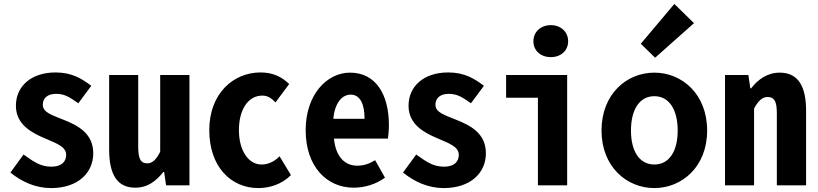

<svg xmlns="http://www.w3.org/2000/svg" viewBox="-20 -944 4166 978"><path d="M240 14C379 14 455 -65 455 -163C455 -267 373 -306 306 -333C246 -358 198 -370 198 -411C198 -443 221 -466 266 -466C311 -466 337 -447 379 -418L445 -507C397 -543 347 -575 263 -575C139 -575 61 -505 61 -405C61 -310 141 -268 207 -240C266 -214 317 -198 317 -155C317 -121 294 -95 242 -95C187 -95 153 -119 100 -157L33 -65C91 -18 161 14 240 14Z M669 12C734 12 777 -24 812 -68H816L826 0H945V-562H796V-171C777 -133 757 -112 731 -112C693 -112 684 -140 684 -200V-562H536V-182C536 -58 575 12 669 12Z M1296 14C1353 14 1415 -5 1462 -52L1404 -148C1379 -122 1347 -106 1312 -106C1247 -106 1197 -175 1197 -281C1197 -386 1244 -457 1316 -457C1342 -457 1361 -446 1383 -422L1453 -516C1416 -552 1371 -575 1307 -575C1169 -575 1046 -468 1046 -281C1046 -95 1156 14 1296 14Z M1781 12C1839 12 1896 -6 1941 -39L1891 -128C1861 -110 1834 -100 1800 -100C1735 -100 1690 -147 1681 -238H1956C1958 -252 1961 -280 1961 -307C1961 -463 1894 -574 1763 -574C1646 -574 1537 -463 1537 -281C1537 -95 1645 12 1781 12ZM1678 -339C1685 -420 1723 -462 1766 -462C1814 -462 1837 -415 1837 -339Z M2240 14C2379 14 2455 -65 2455 -163C2455 -267 2373 -306 2306 -333C2246 -358 2198 -370 2198 -411C2198 -443 2221 -466 2266 -466C2311 -466 2337 -447 2379 -418L2445 -507C2397 -543 2347 -575 2263 -575C2139 -575 2061 -505 2061 -405C2061 -310 2141 -268 2207 -240C2266 -214 2317 -198 2317 -155C2317 -121 2294 -95 2242 -95C2187 -95 2153 -119 2100 -157L2033 -65C2091 -18 2161 14 2240 14Z M2720 0H2869V-562H2558V-446H2720ZM2786 -653C2837 -653 2874 -686 2874 -734C2874 -781 2837 -816 2786 -816C2734 -816 2697 -781 2697 -734C2697 -686 2734 -653 2786 -653Z M3313 14C3453 14 3582 -94 3582 -279C3582 -466 3453 -574 3313 -574C3173 -574 3044 -466 3044 -279C3044 -94 3173 14 3313 14ZM3313 -106C3237 -106 3194 -174 3194 -279C3194 -385 3237 -454 3313 -454C3389 -454 3432 -385 3432 -279C3432 -174 3389 -106 3313 -106ZM3317 -650 3515 -826 3415 -924 3244 -721Z M3673 0H3821V-391C3841 -429 3863 -450 3889 -450C3925 -450 3937 -427 3937 -367V0H4086V-380C4086 -504 4046 -574 3952 -574C3887 -574 3840 -538 3806 -494H3802L3792 -562H3673Z"/></svg>

Font: Noto Sans Mono CJK JP Bold
Style: Regular
Weight: 700
Designer: Ryoko NISHIZUKA (kana & ideographs); Paul D. Hunt (Latin, Greek & Cyrillic); Wenlong ZHANG (bopomofo); Sandoll Communica
Foundry: Adobe Systems Incorporated
Version: Version 1.004;PS 1.004;hotconv 1.0.82;makeotf.lib2.5.63406